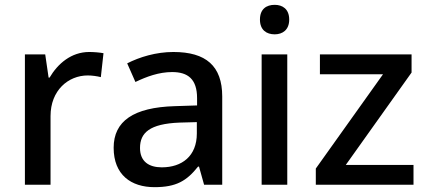

<svg xmlns="http://www.w3.org/2000/svg" viewBox="-20 -815 1766 794"><path d="M349 -600C275 -600 219 -552 185 -494H181L167 -590H83V-51H189V-335C189 -441 262 -503 343 -503C360 -503 382 -500 397 -496L408 -595C392 -598 368 -600 349 -600Z M697 -600C625 -600 557 -579 506 -553L540 -476C586 -498 637 -517 692 -517C757 -517 795 -488 795 -409V-379L703 -376C532 -371 450 -314 450 -204C450 -92 522 -41 619 -41C709 -41 752 -67 799 -126H803L824 -51H899V-416C899 -542 832 -600 697 -600ZM722 -308 794 -310V-263C794 -169 732 -123 649 -123C596 -123 559 -147 559 -203C559 -266 599 -303 722 -308Z M1116 -795C1082 -795 1055 -778 1055 -734C1055 -691 1082 -673 1116 -673C1148 -673 1176 -691 1176 -734C1176 -778 1148 -795 1116 -795ZM1168 -590H1062V-51H1168Z M1690 -51V-133H1410L1682 -515V-590H1303V-508H1564L1286 -118V-51Z"/></svg>

Font: Noto Sans Tamil UI Medium
Style: Regular
Weight: 500
Designer: Jelle Bosma - Monotype Design Team
Foundry: Monotype Imaging Inc.
Version: Version 2.004